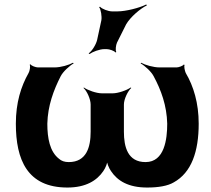

<svg xmlns="http://www.w3.org/2000/svg" viewBox="-20 -830 947 860"><path d="M51 -276C51 -115 102 10 282 10C364 10 414 -21 443 -64C453 -78 462 -102 462 -114H458C458 -102 467 -78 477 -64C506 -20 555 10 639 10C689 10 731 3 758 -13C838 -57 870 -152 870 -276C870 -368 847 -444 812 -503C808 -512 803 -533 807 -539L803 -541C800 -535 780 -528 771 -528H695C667 -528 630 -539 612 -549L610 -546C628 -536 657 -510 668 -489C702 -426 727 -357 729 -276C729 -207 717 -104 632 -104C552 -104 535 -172 535 -240V-362C535 -386 553 -423 568 -436L565 -438C549 -426 509 -412 485 -412H436C412 -412 372 -426 356 -438L354 -436C369 -423 386 -386 386 -362V-240C386 -172 368 -104 288 -104C269 -104 255 -109 244 -119C203 -151 192 -211 192 -276C194 -357 220 -426 252 -489C263 -510 292 -536 310 -546L307 -549C289 -539 253 -528 224 -528H150C141 -528 120 -535 117 -542L113 -540C117 -533 113 -511 108 -503C74 -443 51 -370 51 -276ZM434 -739 415 -651C410 -630 392 -601 377 -591L381 -588C395 -598 426 -610 448 -610H458C470 -610 493 -602 497 -595L501 -597C496 -604 499 -628 504 -639L545 -721C564 -754 609 -792 638 -806L635 -810C606 -795 544 -779 506 -779H482C465 -779 436 -790 428 -800L424 -798C432 -788 437 -756 434 -739Z"/></svg>

Font: Asimov
Style: EdgeWide
Weight: 500
Designer: Google
Version: Version 2.000980: 2014